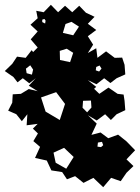

<svg xmlns="http://www.w3.org/2000/svg" viewBox="-29 -751 583 800"><path d="M360 -10 319 11 284 -17 250 -4 230 -34 185 -41 166 -82 117 -93 138 -139 110 -163 129 -195 108 -215 128 -235 82 -229 85 -275 62 -246 39 -275 5 -290 22 -323 24 -358 58 -360 91 -380 128 -371 91 -394 120 -425 93 -404 66 -425 44 -408 27 -430 -9 -455 22 -485 42 -515 78 -510 103 -542 109 -534 128 -553 99 -587 128 -620 98 -648 128 -675 122 -706 153 -700 183 -731 213 -700 242 -727 272 -700 301 -727 329 -698 365 -681 337 -652 372 -626 337 -600 359 -565 337 -530 372 -550 377 -510 413 -537 449 -510 480 -511 490 -481 493 -441 457 -425 431 -405 405 -425 373 -400 337 -417 372 -389 363 -381 385 -360 423 -386 461 -360 486 -357 490 -331 493 -292 457 -275 433 -251 409 -275 374 -249 337 -271 374 -236 352 -189 390 -199 422 -175 463 -190 498 -162 534 -125 498 -87 527 -59 498 -31 474 4 434 -10 401 29ZM156 -672 147 -669V-659L159 -653L161 -665ZM300 -640 269 -660 244 -651 233 -614 276 -604ZM249 -548 220 -539 221 -501 263 -492 276 -531ZM109 -461 97 -479 79 -465 82 -446 104 -440ZM386 -478 372 -472 370 -458 384 -453 394 -465ZM242 -318 205 -367 142 -345 161 -286 220 -251ZM350 -332 317 -331 315 -302 334 -283 352 -303ZM396 -160 379 -157 377 -140 392 -138 401 -146ZM278 -97 238 -135 194 -115 203 -73 247 -48Z"/></svg>

Font: Rubik Gemstones
Style: Regular
Weight: 400
Designer: Hubert and Fischer, NaN
Foundry: Hubert and Fischer, NaN
Version: Version 2.200